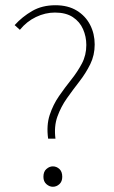

<svg xmlns="http://www.w3.org/2000/svg" viewBox="-20 -702 434 734"><path d="M164 -172Q157 -223 170 -262.5Q183 -302 205.5 -334.5Q228 -367 252 -397Q276 -427 293 -459Q310 -491 310 -530Q310 -562 297.5 -590.5Q285 -619 258.5 -636.5Q232 -654 190 -654Q153 -654 117.5 -637Q82 -620 56 -588L36 -606Q65 -638 103 -660Q141 -682 192 -682Q240 -682 273.5 -661.5Q307 -641 324.5 -607Q342 -573 342 -532Q342 -491 325 -456.5Q308 -422 283.5 -390.5Q259 -359 236 -326.5Q213 -294 199.5 -256.5Q186 -219 192 -172ZM182 12Q169 12 157.5 2Q146 -8 146 -26Q146 -46 157.5 -56Q169 -66 182 -66Q196 -66 207 -56Q218 -46 218 -26Q218 -8 207 2Q196 12 182 12Z"/></svg>

Font: Source Sans 3 Variable
Style: Regular
Weight: 200
Designer: Paul D. Hunt
Foundry: Adobe Systems Incorporated
Version: Version 3.026